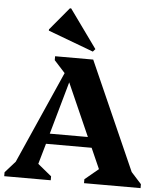

<svg xmlns="http://www.w3.org/2000/svg" viewBox="-62 -1016 890 1069"><g transform="rotate(5 383.0 -481.5)"><path d="M2 0V-22L59 -86L287 -601L226 -668V-690H439L707 -85L764 -22V0H448V-22L524 -85L473 -200H218L185 -85L262 -22V0ZM234 -258H447L317 -552ZM433 -734 179 -829V-836L285 -963H292L446 -749Z"/></g></svg>

Font: Platypi
Style: Bold
Weight: 700
Designer: David Sargent
Foundry: Bolt Cutter Type
Version: Version 1.200; ttfautohint (v1.8.4.7-5d5b)